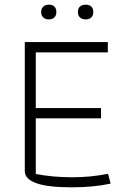

<svg xmlns="http://www.w3.org/2000/svg" viewBox="-20 -792 560 821"><path d="M156 -740Q156 -755 165 -763.5Q174 -772 189 -772Q204 -772 212.5 -764Q221 -756 221 -740Q221 -726 212.5 -717.5Q204 -709 189 -709Q174 -709 165 -717.5Q156 -726 156 -740ZM313 -740Q313 -756 322 -764Q331 -772 347 -772Q362 -772 370.5 -764Q379 -756 379 -740Q379 -726 370.5 -717.5Q362 -709 347 -709Q331 -709 322 -717.5Q313 -726 313 -740ZM86 -61V-612H441V-568H133V-330H412V-286H133V-48Q206 -34 288 -34Q370 -34 442 -49L453 -7Q382 9 285 9Q86 9 86 -61Z"/></svg>

Font: Athiti Light
Style: Regular
Weight: 300
Designer: CadsonDemak Team
Foundry: CadsonDemak
Version: Version 1.032